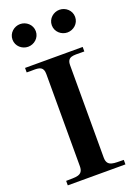

<svg xmlns="http://www.w3.org/2000/svg" viewBox="-175 -1015 766 1083"><g transform="rotate(-20 208.0 -473.5)"><path d="M279 -78V-632C279 -685 317 -678 365 -678H381V-705H35V-678C51 -677 65 -678 79 -678C112 -678 136 -674 136 -632V-78C136 -20 90 -29 35 -27V0H381V-27C326 -29 279 -20 279 -78ZM23 -879C23 -919 57 -947 93 -947C129 -947 163 -919 163 -879C163 -839 129 -811 93 -811C57 -811 23 -839 23 -879ZM259 -879C259 -919 293 -947 329 -947C365 -947 399 -919 399 -879C399 -839 365 -811 329 -811C293 -811 259 -839 259 -879Z"/></g></svg>

Font: Ortica Linear
Style: Bold
Weight: 700
Designer: Benedetta Bovani
Foundry: Collletttivo
Version: Version 2.000;Glyphs 3.1.2 (3151)